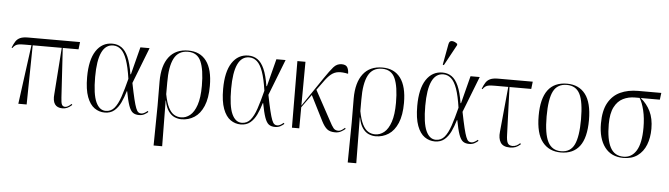

<svg xmlns="http://www.w3.org/2000/svg" viewBox="-57 -1053 5367 1540"><g transform="rotate(5 2626.5 -282.5)"><path d="M105 0 169 -477H117Q86 -477 68.5 -474.5Q51 -472 40 -464Q29 -456 18 -441L12 -444Q24 -474 37 -494.5Q50 -515 73 -525.5Q96 -536 136 -536H555L548 -477H421L445 -81Q447 -37 455 -22.5Q463 -8 481 -8Q502 -8 531 -36L537 -28Q516 -9 498 -1.5Q480 6 461 6Q374 6 386 -104L413 -477H179L172 0Z M801 10Q756 10 718.5 -16Q681 -42 658.5 -102Q636 -162 636 -262Q636 -400 684 -473Q732 -546 815 -546Q857 -546 889 -524Q921 -502 943.5 -451.5Q966 -401 980 -314H984L1041 -536H1115L1002 -246Q1018 -166 1029.5 -118.5Q1041 -71 1050.5 -47Q1060 -23 1070 -15.5Q1080 -8 1093 -8Q1107 -8 1121 -16.5Q1135 -25 1144 -33L1150 -25Q1138 -14 1120 -4Q1102 6 1077 6Q1046 6 1027 -8Q1008 -22 994 -61.5Q980 -101 966 -176H963Q948 -125 928 -83Q908 -41 877.5 -15.5Q847 10 801 10ZM808 -4Q850 -4 877 -36Q904 -68 924.5 -128.5Q945 -189 967 -276Q953 -372 933 -428Q913 -484 885.5 -508Q858 -532 823 -532Q700 -532 700 -268Q700 -129 728.5 -66.5Q757 -4 808 -4Z M1215 239 1219 -83 1218 -277Q1218 -405 1271.5 -474.5Q1325 -544 1427 -544Q1522 -544 1572.5 -476.5Q1623 -409 1623 -276Q1623 -177 1596 -113.5Q1569 -50 1522.5 -20Q1476 10 1419 10Q1390 10 1362.5 -2Q1335 -14 1313.5 -44.5Q1292 -75 1282 -129H1280L1284 239ZM1414 -5Q1453 -5 1486 -31.5Q1519 -58 1539 -117Q1559 -176 1559 -271Q1559 -401 1529.5 -467.5Q1500 -534 1425 -534Q1347 -534 1313 -468Q1279 -402 1280 -273V-180Q1293 -112 1312.5 -74Q1332 -36 1357.5 -20.5Q1383 -5 1414 -5Z M1896 10Q1851 10 1813.5 -16Q1776 -42 1753.5 -102Q1731 -162 1731 -262Q1731 -400 1779 -473Q1827 -546 1910 -546Q1952 -546 1984 -524Q2016 -502 2038.5 -451.5Q2061 -401 2075 -314H2079L2136 -536H2210L2097 -246Q2113 -166 2124.5 -118.5Q2136 -71 2145.5 -47Q2155 -23 2165 -15.5Q2175 -8 2188 -8Q2202 -8 2216 -16.5Q2230 -25 2239 -33L2245 -25Q2233 -14 2215 -4Q2197 6 2172 6Q2141 6 2122 -8Q2103 -22 2089 -61.5Q2075 -101 2061 -176H2058Q2043 -125 2023 -83Q2003 -41 1972.5 -15.5Q1942 10 1896 10ZM1903 -4Q1945 -4 1972 -36Q1999 -68 2019.5 -128.5Q2040 -189 2062 -276Q2048 -372 2028 -428Q2008 -484 1980.5 -508Q1953 -532 1918 -532Q1795 -532 1795 -268Q1795 -129 1823.5 -66.5Q1852 -4 1903 -4Z M2308 0 2305 -536H2370L2368 -183L2527 -418Q2569 -480 2596 -511Q2623 -542 2661 -542Q2696 -542 2707.5 -521.5Q2719 -501 2719 -470Q2672 -480 2640 -476Q2608 -472 2581.5 -450.5Q2555 -429 2525 -386L2477 -320L2606 -83Q2627 -42 2641 -25Q2655 -8 2680 -8Q2694 -8 2707 -16.5Q2720 -25 2732 -36L2738 -28Q2723 -15 2703 -4Q2683 7 2656 7Q2614 7 2591 -11.5Q2568 -30 2546 -73L2444 -275L2368 -170L2367 0Z M2778 239 2782 -83 2781 -277Q2781 -405 2834.5 -474.5Q2888 -544 2990 -544Q3085 -544 3135.5 -476.5Q3186 -409 3186 -276Q3186 -177 3159 -113.5Q3132 -50 3085.5 -20Q3039 10 2982 10Q2953 10 2925.5 -2Q2898 -14 2876.5 -44.5Q2855 -75 2845 -129H2843L2847 239ZM2977 -5Q3016 -5 3049 -31.5Q3082 -58 3102 -117Q3122 -176 3122 -271Q3122 -401 3092.5 -467.5Q3063 -534 2988 -534Q2910 -534 2876 -468Q2842 -402 2843 -273V-180Q2856 -112 2875.5 -74Q2895 -36 2920.5 -20.5Q2946 -5 2977 -5Z M3459 10Q3414 10 3376.5 -16Q3339 -42 3316.5 -102Q3294 -162 3294 -262Q3294 -400 3342 -473Q3390 -546 3473 -546Q3515 -546 3547 -524Q3579 -502 3601.5 -451.5Q3624 -401 3638 -314H3642L3699 -536H3773L3660 -246Q3676 -166 3687.5 -118.5Q3699 -71 3708.5 -47Q3718 -23 3728 -15.5Q3738 -8 3751 -8Q3765 -8 3779 -16.5Q3793 -25 3802 -33L3808 -25Q3796 -14 3778 -4Q3760 6 3735 6Q3704 6 3685 -8Q3666 -22 3652 -61.5Q3638 -101 3624 -176H3621Q3606 -125 3586 -83Q3566 -41 3535.5 -15.5Q3505 10 3459 10ZM3466 -4Q3508 -4 3535 -36Q3562 -68 3582.5 -128.5Q3603 -189 3625 -276Q3611 -372 3591 -428Q3571 -484 3543.5 -508Q3516 -532 3481 -532Q3358 -532 3358 -268Q3358 -129 3386.5 -66.5Q3415 -4 3466 -4ZM3478 -606 3469 -609 3500 -776Q3505 -805 3527 -804Q3549 -803 3570 -785V-775Z M4063 6Q4008 6 3987.5 -26.5Q3967 -59 3973 -113L4008 -477H3902Q3871 -477 3853.5 -474.5Q3836 -472 3825 -464Q3814 -456 3803 -441L3797 -444Q3809 -474 3822 -494.5Q3835 -515 3858 -525.5Q3881 -536 3921 -536H4200L4193 -477H4018L4032 -94Q4033 -48 4043.5 -28Q4054 -8 4083 -8Q4100 -8 4115 -15.5Q4130 -23 4143 -36L4149 -28Q4128 -9 4109 -1.5Q4090 6 4063 6Z M4473 10Q4378 10 4324.5 -58Q4271 -126 4271 -268Q4271 -544 4476 -544Q4572 -544 4624 -476Q4676 -408 4676 -268Q4676 -126 4624.5 -58Q4573 10 4473 10ZM4474 0Q4550 0 4581 -65Q4612 -130 4612 -268Q4612 -410 4580.5 -472Q4549 -534 4475 -534Q4399 -534 4367 -471.5Q4335 -409 4335 -268Q4335 -128 4368 -64Q4401 0 4474 0Z M4977 10Q4879 10 4826.5 -59.5Q4774 -129 4774 -250Q4774 -354 4809 -416.5Q4844 -479 4905.5 -507.5Q4967 -536 5049 -536H5235L5228 -481H5074Q5124 -441 5152.5 -383Q5181 -325 5181 -243Q5181 -170 5158.5 -113Q5136 -56 5090.5 -23Q5045 10 4977 10ZM4977 0Q5043 0 5080 -60.5Q5117 -121 5117 -245Q5117 -323 5102 -385Q5087 -447 5065 -481H5028Q4976 -481 4932.5 -459.5Q4889 -438 4863 -387.5Q4837 -337 4837 -250Q4837 -127 4870.5 -63.5Q4904 0 4977 0Z"/></g></svg>

Font: Noto Serif Display SemiCondensed Light
Style: Regular
Weight: 300
Width: 4
Designer: Monotype Design Team
Foundry: Monotype Imaging Inc.
Version: Version 2.009